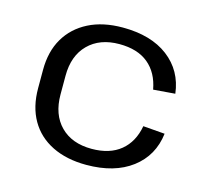

<svg xmlns="http://www.w3.org/2000/svg" viewBox="-86 -645 807 751"><g transform="rotate(15 318.0 -270.0)"><path d="M323 8Q243 8 184.5 -21Q126 -50 95 -104Q64 -158 64 -233V-307Q64 -382 95.5 -435.5Q127 -489 185 -518.5Q243 -548 323 -548Q438 -548 507.5 -495Q577 -442 588 -351L500 -344Q488 -410 444.5 -446Q401 -482 327 -482Q248 -482 201.5 -435.5Q155 -389 155 -308V-232Q155 -151 201 -104.5Q247 -58 327 -58Q400 -58 444 -94Q488 -130 500 -196L588 -189Q577 -98 507 -45Q437 8 323 8Z"/></g></svg>

Font: Pathway Extreme 72pt Medium
Style: Regular
Weight: 500
Designer: Eduardo Rodriguez Tunni
Foundry: Eduardo Rodriguez Tunni
Version: Version 1.001;gftools[0.9.26]